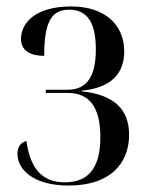

<svg xmlns="http://www.w3.org/2000/svg" viewBox="-20 -565 460 595"><path d="M193 10C323 10 380 -60 380 -147C380 -223 338 -271 233 -282V-284C330 -293 365 -342 365 -406C365 -488 305 -545 201 -545C87 -545 45 -492 45 -444C45 -411 70 -392 117 -392C117 -496 139 -535 194 -535C252 -535 277 -493 277 -412C277 -329 250 -287 190 -287H122V-277H190C257 -277 291 -233 291 -140C291 -47 256 0 181 0C109 0 73 -45 62 -128C45 -124 34 -110 34 -88C34 -43 79 10 193 10Z"/></svg>

Font: Noto Serif Display Condensed
Style: Regular
Weight: 400
Width: 3
Designer: Monotype Design Team
Foundry: Monotype Imaging Inc.
Version: Version 2.009